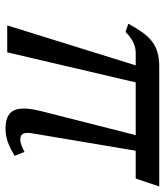

<svg xmlns="http://www.w3.org/2000/svg" viewBox="28 -604 582 677"><g transform="rotate(90 318.5 -265.0)"><path d="M69 0H164L270 -453H456L372 -122C348 -28 368 6 434 6C469 6 497 -7 529 -26L515 -61C499 -53 486 -46 471 -46C449 -46 444 -62 451 -96L511 -453H609L637 -536H214C133 -536 103 -499 63 -427L92 -417C117 -443 143 -453 165 -453H210Z"/></g></svg>

Font: Noto Serif ExtraCondensed
Style: Italic
Weight: 400
Width: 2
Italic angle: -12°
Designer: Monotype Design Team
Foundry: Monotype Imaging Inc.
Version: Version 2.014